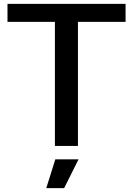

<svg xmlns="http://www.w3.org/2000/svg" viewBox="-20 -760 692 1000"><path d="M268 70H389L314 220H221ZM266 -646H19V-740H634V-646H386V0H266Z"/></svg>

Font: Encode Sans Wide
Style: Medium
Weight: 500
Designer: Pablo Impallari, Andres Torresi
Foundry: Pablo Impallari, Andres Torresi
Version: Version 1.000; ttfautohint (v1.00) -l 8 -r 50 -G 200 -x 14 -